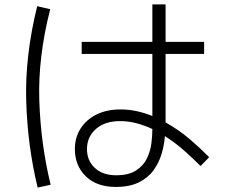

<svg xmlns="http://www.w3.org/2000/svg" viewBox="-20 -801 1040 872"><path d="M506 48Q419 48 369.5 -0.5Q320 -49 320 -124Q320 -177 346.5 -218Q373 -259 419.5 -281.5Q466 -304 527 -304Q565 -304 601.5 -296Q638 -288 672 -274V-556H351V-611H672V-781H732V-611H907V-556H732V-245Q793 -211 843.5 -167.5Q894 -124 930 -87L891 -47Q863 -75 821.5 -112.5Q780 -150 729 -183Q726 -143 714 -102.5Q702 -62 677.5 -28Q653 6 611 27Q569 48 506 48ZM151 51Q105 -139 99 -343Q93 -547 149 -773L208 -759Q152 -540 158.5 -343.5Q165 -147 210 38ZM375 -124Q375 -71 411 -38Q447 -5 507 -5Q564 -5 597.5 -26.5Q631 -48 647 -81Q663 -114 667.5 -149.5Q672 -185 672 -214V-215Q638 -231 601 -241Q564 -251 525 -251Q456 -251 415.5 -215Q375 -179 375 -124Z"/></svg>

Font: Murecho Light
Style: Regular
Weight: 300
Designer: Neil Summerour
Foundry: Positype
Version: Version 1.010; ttfautohint (v1.8.3)